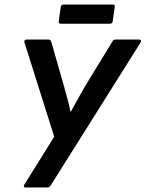

<svg xmlns="http://www.w3.org/2000/svg" viewBox="-20 -830 644 850"><path d="M93 0Q88 0 86 -3.5Q84 -7 88 -13L220 -225L88 -643Q87 -648 89.5 -651.5Q92 -655 98 -655H195Q204 -655 207 -645L263 -449Q271 -421 278.5 -393Q286 -365 292 -336H294Q310 -365 325 -392.5Q340 -420 357 -449L477 -645Q479 -650 482.5 -652.5Q486 -655 491 -655H597Q602 -655 603.5 -651.5Q605 -648 603 -643L205 -10Q202 -5 198 -2.5Q194 0 189 0ZM249 -725Q239 -725 240 -736L249 -799Q251 -810 262 -810H480Q490 -810 488 -799L479 -736Q478 -725 466 -725Z"/></svg>

Font: Sofia Sans Semi Condensed
Style: Bold Italic
Weight: 700
Italic angle: -9°
Version: Version 4.100